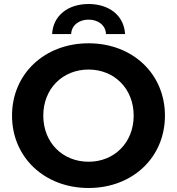

<svg xmlns="http://www.w3.org/2000/svg" viewBox="-20 -927 883 958"><path d="M422 -120C293 -120 196 -215 196 -350C196 -485 293 -580 422 -580C550 -580 647 -485 647 -350C647 -215 550 -120 422 -120ZM422 11C641 11 803 -141 803 -350C803 -559 641 -711 422 -711C202 -711 40 -558 40 -350C40 -142 202 11 422 11ZM335 -757C337 -801 374 -829 422 -829C470 -829 507 -801 509 -757H604C599 -850 524 -907 422 -907C320 -907 245 -850 240 -757Z"/></svg>

Font: Montserrat-Alt1
Style: Bold
Weight: 700
Designer: Differentunic
Foundry: Differentunic
Version: Version 7.222